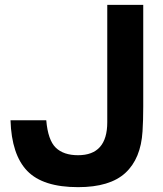

<svg xmlns="http://www.w3.org/2000/svg" viewBox="-20 -750 664 784"><path d="M564.9 -314.9Q564.9 -257.8 562 -213.9Q555.2 -102.1 491.9 -43.9Q428.7 14.2 298.8 14.2Q155.3 14.2 91.3 -52Q27.3 -118.2 22.9 -258.8H168.9Q175.8 -178.2 207.5 -147.2Q239.3 -116.2 298.8 -116.2Q418 -116.2 418 -251V-730H564.9Z"/></svg>

Font: Nacelle Bold
Style: Regular
Weight: 700
Designer: Sora Sagano
Foundry: Sora Sagano
Version: Version 1.000;FEAKit 1.0